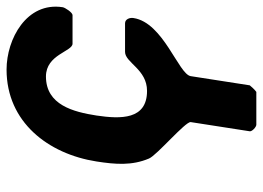

<svg xmlns="http://www.w3.org/2000/svg" viewBox="-128 -446 801 585"><g transform="rotate(-90 272.5 -153.5)"><path d="M305 207 333 27C339 -10 496 -56 510 -147C512 -158 507 -173 494 -173H407C374 -173 354 -106 288 -106C200 -106 202 -186 213 -260C224 -330 245 -414 332 -414C399 -414 408 -333 432 -333H519C527 -333 542 -356 543 -363C560 -473 446 -534 353 -534C193 -534 96 -407 73 -260C64 -202 60 -152 82 -100C92 -76 195 11 193 27L165 207C164 214 178 227 185 227H285C291 223 303 210 305 207Z"/></g></svg>

Font: Asimov Print
Style: CIt
Weight: 500
Designer: Google
Version: Version 2.000980: 2014